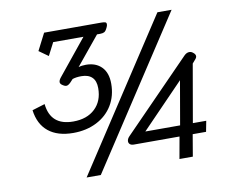

<svg xmlns="http://www.w3.org/2000/svg" viewBox="-79 -810 1101 919"><g transform="rotate(-10 472.0 -350.0)"><path d="M741 -710H810L339 10H270ZM71 -352 133 -371Q144 -265 254 -265Q321 -265 360 -302Q399 -339 399 -402Q399 -437 381 -454.5Q363 -472 329 -472Q304 -472 286 -466L272 -451Q260 -439 251 -439Q242 -439 229 -449Q222 -455 222 -462Q222 -472 234 -486L372 -656H225L193 -594L148 -626L190 -708H467Q480 -708 486.5 -706Q493 -704 493 -696Q493 -688 488 -679Q481 -664 473.5 -660Q466 -656 453 -656H438L324 -517Q339 -522 360 -522Q408 -522 436 -493.5Q464 -465 464 -412Q464 -353 436.5 -307.5Q409 -262 359 -236.5Q309 -211 245 -211Q169 -211 124.5 -247Q80 -283 71 -352ZM742 -106H520Q508 -106 501.5 -111.5Q495 -117 495 -126Q495 -138 507 -150L833 -484Q845 -496 858 -496Q868 -496 876 -489Q887 -481 887 -471Q887 -463 877 -453L865 -439L816 -158H881L871 -106H806L788 0H723ZM754 -158 791 -371 585 -158Z"/></g></svg>

Font: Niramit Light
Style: Italic
Weight: 300
Italic angle: -10°
Designer: Katatrad Aksorn Co.,Ltd.
Foundry: Cadson Demak Co.,Ltd.
Version: Version 1.000; ttfautohint (v1.6)